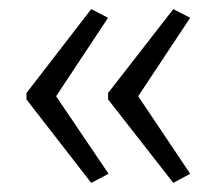

<svg xmlns="http://www.w3.org/2000/svg" viewBox="-20 -482 474 421"><path d="M38 -278 180 -462 217 -443 103 -271 218 -101 180 -81 38 -264ZM217 -278 360 -462 397 -443 283 -271 397 -101 360 -81 217 -264Z"/></svg>

Font: Noto Sans Sinhala UI ExtraCondensed Light
Style: Regular
Weight: 300
Width: 2
Designer: Jelle Bosma - Monotype Design Team
Foundry: Monotype Imaging Inc.
Version: Version 2.006; ttfautohint (v1.8.4.7-5d5b)